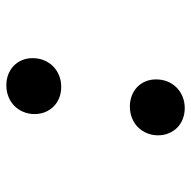

<svg xmlns="http://www.w3.org/2000/svg" viewBox="-18 -594 623 627"><g transform="rotate(90 293.5 -280.5)"><path d="M169.9 -75.2Q169.9 -95.7 177 -112.8Q184.1 -129.9 196.5 -142.3Q209 -154.8 226.3 -161.9Q243.7 -168.9 263.7 -168.9Q282.7 -168.9 299.1 -162.6Q315.4 -156.2 327.1 -144.8Q338.9 -133.3 345.7 -117.2Q352.5 -101.1 352.5 -82Q352.5 -62 345.2 -44.9Q337.9 -27.8 325.4 -15.6Q313 -3.4 295.7 3.4Q278.3 10.3 258.8 10.3Q239.7 10.3 223.6 4.2Q207.5 -2 195.6 -13.2Q183.6 -24.4 176.8 -40.3Q169.9 -56.2 169.9 -75.2ZM239.3 -478.5Q239.3 -499 246.3 -516.1Q253.4 -533.2 265.9 -545.7Q278.3 -558.1 295.7 -565.2Q313 -572.3 333 -572.3Q352.1 -572.3 368.4 -565.9Q384.8 -559.6 396.5 -548.1Q408.2 -536.6 415 -520.5Q421.9 -504.4 421.9 -485.4Q421.9 -465.3 414.6 -448.2Q407.2 -431.2 394.8 -418.9Q382.3 -406.7 365 -399.9Q347.7 -393.1 328.1 -393.1Q309.1 -393.1 293 -399.2Q276.9 -405.3 264.9 -416.5Q252.9 -427.7 246.1 -443.6Q239.3 -459.5 239.3 -478.5Z"/></g></svg>

Font: TypoPRO Roboto Mono
Style: Bold Italic
Weight: 700
Designer: Google
Version: Version 2.000986; 2015; ttfautohint (v1.3)